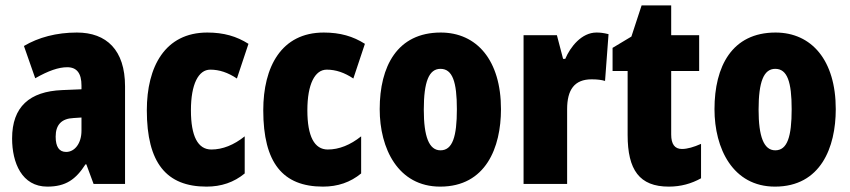

<svg xmlns="http://www.w3.org/2000/svg" viewBox="-20 -684 3161 714"><path d="M266 -563C190 -563 123 -545 69 -513L111 -393C160 -421 198 -434 230 -434C266 -434 283 -411 283 -366V-352L211 -349C90 -344 25 -287 25 -169C25 -79 61 10 156 10C225 10 262 -17 298 -73H301L328 0H445V-363C445 -498 376 -563 266 -563ZM253 -245 283 -247V-198C283 -151 258 -119 226 -119C200 -119 187 -138 187 -176C187 -220 209 -243 253 -245Z M748 10C803 10 850 -6 890 -39V-177C850 -145 808 -128 766 -128C716 -128 690 -177 690 -274C690 -371 718 -425 762 -425C796 -425 828 -414 861 -392L904 -521C860 -549 812 -563 751 -563C593 -563 526 -435 526 -274C526 -78 599 10 748 10Z M1181 10C1236 10 1283 -6 1323 -39V-177C1283 -145 1241 -128 1199 -128C1149 -128 1123 -177 1123 -274C1123 -371 1151 -425 1195 -425C1229 -425 1261 -414 1294 -392L1337 -521C1293 -549 1245 -563 1184 -563C1026 -563 959 -435 959 -274C959 -78 1032 10 1181 10Z M1843 -278C1843 -460 1753 -563 1619 -563C1457 -563 1392 -437 1392 -278C1392 -132 1460 10 1617 10C1787 10 1843 -136 1843 -278ZM1556 -276C1556 -380 1575 -428 1618 -428C1663 -428 1679 -379 1679 -278C1679 -176 1663 -125 1618 -125C1575 -125 1556 -177 1556 -276Z M2198 -563C2143 -563 2101 -510 2082 -465H2074L2051 -553H1927V0H2089V-278C2089 -350 2116 -389 2180 -389C2201 -389 2217 -387 2230 -383L2243 -557C2223 -562 2211 -563 2198 -563Z M2516 -130C2489 -130 2476 -148 2476 -184V-420H2580V-553H2476V-664H2366L2328 -548L2258 -506V-420H2314V-182C2314 -52 2358 10 2467 10C2512 10 2551 -1 2587 -21V-149C2560 -137 2536 -130 2516 -130Z M3088 -278C3088 -460 2998 -563 2864 -563C2702 -563 2637 -437 2637 -278C2637 -132 2705 10 2862 10C3032 10 3088 -136 3088 -278ZM2801 -276C2801 -380 2820 -428 2863 -428C2908 -428 2924 -379 2924 -278C2924 -176 2908 -125 2863 -125C2820 -125 2801 -177 2801 -276Z"/></svg>

Font: Noto Sans Arabic UI XCn Bk
Style: Regular
Weight: 900
Width: 2
Designer: Monotype Design Team, Nadine Chahine and Nizar Qandah
Foundry: Monotype Imaging Inc.
Version: Version 2.010